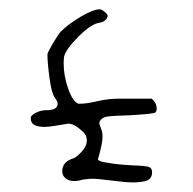

<svg xmlns="http://www.w3.org/2000/svg" viewBox="-20 -544 407 405"><path d="M124 -283.2Q136.7 -283.2 153.3 -267.6Q163.1 -259.8 163.1 -248Q163.1 -235.4 151.9 -223.6Q140.6 -211.9 134.8 -210Q111.3 -203.1 111.3 -182.6Q111.3 -173.8 118.2 -168Q125 -162.1 136.7 -162.1Q144.5 -162.1 154.3 -165Q166 -167 175.8 -167Q185.5 -167 215.8 -163.1Q246.1 -159.2 260.7 -159.2Q274.4 -159.2 287.1 -162.1Q300.8 -166 300.8 -180.7Q300.8 -189.5 293.9 -191.9Q287.1 -194.3 257.8 -195.3Q222.7 -197.3 204.1 -201.2Q188.5 -203.1 186.5 -208Q187.5 -210 191.9 -228Q196.3 -246.1 196.3 -255.9Q196.3 -265.6 192.9 -273.4Q189.5 -281.2 189.5 -284.7Q189.5 -288.1 194.3 -293Q198.2 -296.9 207.5 -298.3Q216.8 -299.8 252.9 -300.8Q303.7 -303.7 307.6 -306.6Q310.5 -309.6 310.5 -314.5Q310.5 -327.1 299.8 -335.9Q299.8 -335.9 248 -335.9Q239.3 -335.9 231.4 -335.9Q208 -335.9 185.5 -330.6Q163.1 -325.2 148.4 -325.2Q147.5 -325.2 145.5 -325.2Q133.8 -329.1 124 -356.4Q114.3 -383.8 114.3 -410.2Q114.3 -418 115.2 -424.8Q119.1 -440.4 146 -467.3Q172.9 -494.1 190.4 -496.1Q197.3 -497.1 202.1 -501.5Q207 -505.9 207 -510.7Q207 -513.7 200.7 -519Q194.3 -524.4 190.4 -524.4Q176.8 -524.4 150.4 -508.8Q124 -493.2 107.4 -476.6Q100.6 -467.8 90.8 -451.2Q81.1 -434.6 80.1 -429.7Q80.1 -428.7 80.1 -427.7Q80.1 -411.1 84.5 -378.9Q88.9 -346.7 95.7 -337.9Q101.6 -330.1 101.6 -325.2Q101.6 -311.5 77.1 -311.5Q66.4 -311.5 56.6 -306.6Q46.9 -301.8 44.9 -296.9Q44.9 -294.9 44.9 -293.9Q44.9 -276.4 73.2 -276.4Q85 -276.4 103.5 -279.8Q122.1 -283.2 124 -283.2Z"/></svg>

Font: 辰宇落雁體 Thin
Style: Regular
Weight: 100
Designer: Written by Liu, Wei-Chen; Created by Wang, Li-Yu.
Foundry: New Value
Version: Version 1.000